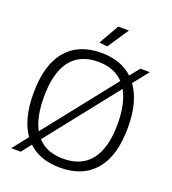

<svg xmlns="http://www.w3.org/2000/svg" viewBox="-166 -1062 1069 1195"><g transform="rotate(20 369.0 -464.5)"><path d="M124 -103Q56 -198 56 -369Q56 -557 137 -653.5Q218 -750 369 -750Q499 -750 578 -676L629 -740H692L611 -638Q646 -590 664 -523Q682 -456 682 -369Q682 -182 601 -86Q520 10 369 10Q235 10 157 -65L106 0H43ZM369 -49Q490 -49 552 -129.5Q614 -210 614 -369Q614 -503 568 -584L198 -116Q258 -49 369 -49ZM125 -369Q125 -238 168 -158L538 -625Q476 -691 369 -691Q248 -691 186.5 -610.5Q125 -530 125 -369ZM334 -806 410 -939H481L388 -800Z"/></g></svg>

Font: Plata Sans Light
Style: Regular
Weight: 300
Designer: Pablo Impallari, Andres Torresi, & Cristiano Sobral
Foundry: Pablo Impallari, Andres Torresi, & Cristiano Sobral
Version: Version 1.00;December 28, 2019;FontCreator 12.0.0.2547 64-bi